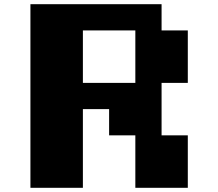

<svg xmlns="http://www.w3.org/2000/svg" viewBox="-20 -895 1040 915"><path d="M125 -875H750V-750H875V-500H750V-250H875V0H625V-250H500V-375H375V0H125ZM375 -750V-500H625V-750Z"/></svg>

Font: Dogica
Style: Bold
Weight: 700
Monospace: yes
Designer: Roberto Mocci
Version: Version 001.000